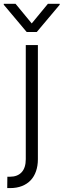

<svg xmlns="http://www.w3.org/2000/svg" viewBox="-51 -782 333 1007"><path d="M-12.4 144.9H1.1Q40.8 144.9 62.5 121.4Q84.2 98 84.2 52.9V-545.5H147.7V52.9Q147.7 87.4 138.1 115.4Q128.6 143.5 110.1 163.2Q91.6 182.9 64.3 193.7Q36.9 204.5 1.8 204.5Q-1.8 204.5 -5.3 204.5Q-8.9 204.5 -13.1 204.2ZM30.5 -762.1 115.4 -659.1 200.3 -762.1H262.1V-757.1L142 -614.3H88.8L-31.2 -757.1V-762.1Z"/></svg>

Font: Inter P Light
Style: Regular
Weight: 300
Designer: Rasmus Andersson
Foundry: rsms
Version: Version 3.018;git-588b23468